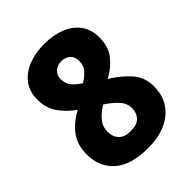

<svg xmlns="http://www.w3.org/2000/svg" viewBox="-209 -835 956 956"><g transform="rotate(-45 269.5 -356.5)"><path d="M269 10Q152 10 91.5 -42Q31 -94 31 -184Q31 -252 64.5 -296.5Q98 -341 156 -373Q110 -406 80 -448.5Q50 -491 50 -551Q50 -607 79 -645.5Q108 -684 158 -703.5Q208 -723 270 -723Q333 -723 382.5 -703.5Q432 -684 460 -645.5Q488 -607 488 -551Q488 -487 455.5 -445.5Q423 -404 371 -376Q428 -341 468 -296.5Q508 -252 508 -187Q508 -97 444.5 -43.5Q381 10 269 10ZM269 -448Q296 -465 315 -485.5Q334 -506 334 -539Q334 -569 316 -585.5Q298 -602 269 -602Q241 -602 222.5 -585Q204 -568 204 -539Q204 -509 222.5 -487Q241 -465 269 -448ZM268 -111Q313 -111 333.5 -132.5Q354 -154 354 -188Q354 -221 332 -246Q310 -271 278 -293L265 -302Q227 -279 205.5 -252.5Q184 -226 184 -191Q184 -155 205 -133Q226 -111 268 -111Z"/></g></svg>

Font: Noto Sans Malayalam SemiCondensed ExtraBold
Style: Regular
Weight: 800
Width: 4
Designer: Jelle Bosma - Monotype Design Team
Foundry: Monotype Imaging Inc.
Version: Version 2.104; ttfautohint (v1.8.4.7-5d5b)